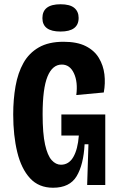

<svg xmlns="http://www.w3.org/2000/svg" viewBox="-20 -868 557 901"><path d="M229 13Q162 13 121 -31.5Q80 -76 61 -154Q42 -232 42 -331Q42 -402 53 -464Q64 -526 90 -572.5Q116 -619 162 -645.5Q208 -672 278 -672Q342 -672 382.5 -651.5Q423 -631 444 -596Q465 -561 470 -519Q475 -477 467 -434L338 -422Q346 -483 327 -524Q308 -565 270 -565Q226 -565 203 -509Q180 -453 180 -332Q180 -241 191.5 -189.5Q203 -138 222.5 -116.5Q242 -95 266 -95Q303 -95 324 -131Q345 -167 350 -232H268V-331H474V-226V0H389L395 -191H377Q372 -95 339.5 -41Q307 13 229 13ZM264 -720Q179 -720 179 -783Q179 -848 264 -848Q308 -848 328.5 -831Q349 -814 349 -784Q349 -720 264 -720Z"/></svg>

Font: Bricolage Grotesque 10pt Condensed Bricolage Grotesque 10pt Condensed Regular
Style: Bold
Weight: 700
Width: 3
Designer: Mathieu Triay
Foundry: Atelier Triay
Version: Version 1.000; ttfautohint (v1.8.4.7-5d5b);gftools[0.9.32]